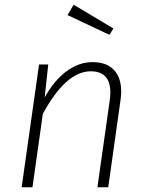

<svg xmlns="http://www.w3.org/2000/svg" viewBox="-20 -796 621 816"><path d="M495 -407Q495 -389 492 -369L440 0H394L446 -367Q449 -387 449 -402Q449 -493 366 -493Q260 -493 162 -312L118 0H72L146 -522H185L170 -382Q210 -454 262.5 -493Q315 -532 374 -532Q432 -532 463.5 -499.5Q495 -467 495 -407ZM293 -776 462 -675 445 -648 267 -732Z"/></svg>

Font: Fira Sans ExtraLight
Style: Italic
Weight: 275
Italic angle: -8°
Designer: Carrois Corporate & Edenspiekermann AG
Foundry: Carrois Corporate GbR & Edenspiekermann AG
Version: Version 4.203